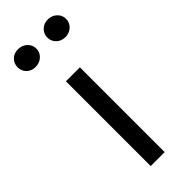

<svg xmlns="http://www.w3.org/2000/svg" viewBox="-234 -736 767 767"><g transform="rotate(-45 149.5 -352.5)"><path d="M23.5 -619.5Q9 -634 9 -655Q9 -676 23.5 -690.5Q38 -705 61 -705Q84 -705 99.5 -690.5Q115 -676 115 -655Q115 -634 99.5 -619.5Q84 -605 61 -605Q38 -605 23.5 -619.5ZM106 0V-479H185V0ZM192 -619.5Q177 -634 177 -655Q177 -676 192 -690.5Q207 -705 229.5 -705Q252 -705 267.5 -690.5Q283 -676 283 -655Q283 -634 267.5 -619.5Q252 -605 229.5 -605Q207 -605 192 -619.5Z"/></g></svg>

Font: Karmilla
Style: Regular
Weight: 400
Designer: Jonathan Pinhorn
Version: Version 1.000